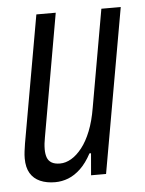

<svg xmlns="http://www.w3.org/2000/svg" viewBox="-44 -563 461 612"><g transform="rotate(-5 186.0 -257.0)"><path d="M108 12Q81 12 60.5 3Q40 -6 29 -24.5Q18 -43 18 -72Q18 -83 19.5 -94.5Q21 -106 23 -119L95 -526H157L88 -133Q86 -123 85 -113.5Q84 -104 84 -95Q84 -80 88 -69Q92 -58 102 -52Q112 -46 129 -46Q147 -46 165 -56.5Q183 -67 199.5 -88Q216 -109 228.5 -140.5Q241 -172 248 -214L303 -526H365L272 0H224L230 -70H225Q209 -40 190 -22Q171 -4 150.5 4Q130 12 108 12Z"/></g></svg>

Font: Archivo ExtraCondensed Light
Style: Italic
Weight: 300
Width: 2
Italic angle: -10°
Designer: Hector Gatti
Foundry: Omnibus-Type
Version: Version 2.001